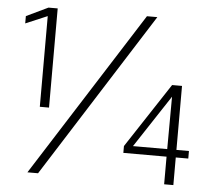

<svg xmlns="http://www.w3.org/2000/svg" viewBox="-51 -755 901 810"><g transform="rotate(5 400.0 -350.0)"><path d="M122 -280H161V-700H122L30 -656V-625L122 -664ZM539 -700 94 0H139L583 -700ZM765 -149H712V-420H670L490 -146V-117H673V0H712V-117H765ZM528 -149 674 -371 673 -149Z"/></g></svg>

Font: Arthouse Owned Light
Style: Regular
Weight: 300
Designer: Jeremy Tribby
Foundry: Tribby Type
Version: Version 1.000;PS 001.000;hotconv 1.0.88;makeotf.lib2.5.64775